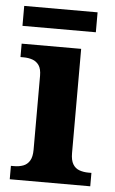

<svg xmlns="http://www.w3.org/2000/svg" viewBox="-51 -721 454 756"><g transform="rotate(5 176.0 -342.5)"><path d="M16.6 0V-53H29Q49.3 -53 65.2 -59Q81.1 -64.9 90.5 -80.3Q100 -95.7 100 -124.1V-416.1Q100 -443.2 90.3 -457.4Q80.5 -471.7 64.6 -477.3Q48.7 -483 29 -483H16.8V-536H252V-123.9Q252 -95.8 261.3 -80.3Q270.5 -64.8 286.9 -58.9Q303.3 -53 323 -53H334.8V0ZM13.9 -606.1V-684.9H303.9V-606.1Z"/></g></svg>

Font: Noto Serif Hebrew
Style: Regular
Weight: 400
Designer: Monotype Design Team
Foundry: Monotype Imaging Inc.
Version: Version 2.003